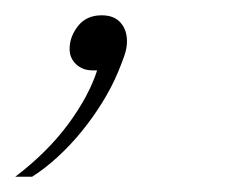

<svg xmlns="http://www.w3.org/2000/svg" viewBox="-76 -87 310 251"><path d="M-56 144Q-14 112 13 75.5Q40 39 51 5H45Q32 5 23.5 -3Q15 -11 15 -23Q15 -39 26 -53Q37 -67 57 -67Q73 -67 81.5 -57.5Q90 -48 90 -33Q90 -24 86.5 -14Q83 -4 78 8Q70 27 58 46.5Q46 66 31 84.5Q16 103 -1 118.5Q-18 134 -34 144H-56Z"/></svg>

Font: IBM Plex Serif ExtraLight
Style: Italic
Weight: 200
Italic angle: -14°
Designer: Mike Abbink, Paul van der Laan, Pieter van Rosmalen
Foundry: Bold Monday
Version: Version 2.5